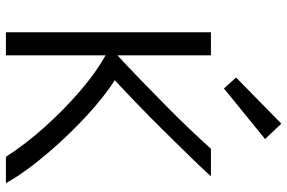

<svg xmlns="http://www.w3.org/2000/svg" viewBox="-181 -790 971 649"><g transform="rotate(90 304.5 -465.5)"><path d="M89 0V-693H167V-377Q204 -411 248.5 -454Q293 -497 337.5 -541Q382 -585 420 -625Q458 -665 483 -693H576Q547 -661 506.5 -619.5Q466 -578 421 -532.5Q376 -487 332 -444.5Q288 -402 251 -368Q295 -340 345.5 -296Q396 -252 445 -200Q494 -148 534.5 -96Q575 -44 599 0H510Q467 -67 409 -131.5Q351 -196 288.5 -250Q226 -304 167 -337V0ZM279 -737 242 -778 398 -931 450 -876Z"/></g></svg>

Font: Ubuntu Sans
Style: Regular
Weight: 400
Designer: Dalton Maag Ltd
Foundry: Dalton Maag Ltd
Version: Version 1.006; ttfautohint (v1.8.4.7-5d5b)